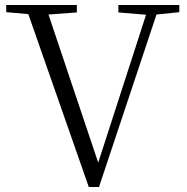

<svg xmlns="http://www.w3.org/2000/svg" viewBox="-20 -745 750 772"><path d="M337 7 81 -725H162L385 -61H366L370 -76L580 -725H622L378 7ZM5 -696V-725H289V-695L152 -685H133ZM456 -695V-725H701V-696L593 -685H576Z"/></svg>

Font: Noto Serif TC ExtraLight Light
Style: Regular
Weight: 300
Version: Version 2.003-H1;hotconv 1.1.1;makeotfexe 2.6.0